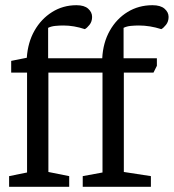

<svg xmlns="http://www.w3.org/2000/svg" viewBox="-20 -718 668 738"><path d="M15 0V-41L84 -55V-439H23V-484L83 -496Q87 -555 112.5 -600Q138 -645 180 -671.5Q222 -698 274 -698Q304 -698 319 -684.5Q334 -671 334 -653Q334 -635 324 -622.5Q314 -610 306 -606Q285 -613 264.5 -616.5Q244 -620 224 -620Q209 -620 193 -618.5Q177 -617 165 -611V-494H373Q376 -554 402 -600Q428 -646 470.5 -672Q513 -698 566 -698Q597 -698 612.5 -684.5Q628 -671 628 -653Q628 -635 618 -622.5Q608 -610 600 -606Q578 -613 556.5 -616.5Q535 -620 514 -620Q499 -620 483 -618.5Q467 -617 455 -611V-494H583V-465L570 -439H456V-57L560 -41V0H298V-41L374 -55V-439H166V-57L246 -41V0Z"/></svg>

Font: Faustina
Style: Regular
Weight: 400
Designer: Alfonso Garcia
Foundry: http://www.omnibus-type.com
Version: Version 1.200